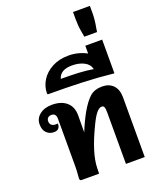

<svg xmlns="http://www.w3.org/2000/svg" viewBox="-203 -1278 1122 1391"><g transform="rotate(-20 357.5 -582.5)"><path d="M665 -459V0H520V-395Q520 -426 515 -438Q510 -450 496 -450Q477 -450 456 -425.5Q435 -401 409 -347Q316 -157 314 -42L313 0H179Q171 0 167.5 -4Q164 -8 164 -18Q164 -25 166.5 -51.5Q169 -78 169 -112V-478Q169 -496 160.5 -507Q152 -518 134 -518Q116 -518 106 -508.5Q96 -499 96 -482Q96 -463 107.5 -453Q119 -443 137 -443H157Q157 -420 145.5 -407Q134 -394 110 -394Q75 -394 52.5 -417Q30 -440 30 -482Q30 -528 67 -557Q104 -586 162 -586Q234 -586 275 -549.5Q316 -513 315 -446L314 -318Q344 -392 379 -455Q419 -524 454.5 -555Q490 -586 549 -586Q602 -586 633.5 -553.5Q665 -521 665 -459Z M666 -905V-645Q545 -658 424.5 -662.5Q304 -667 167 -667Q161 -667 159 -669Q157 -671 157 -676Q157 -728 186 -775Q215 -822 269.5 -851Q324 -880 396 -880Q471 -880 536 -845V-905ZM536 -725Q527 -764 488 -784Q449 -804 396 -804Q305 -804 287 -740Q363 -740 423 -737Q483 -734 536 -725Z M536 -1107V-1165H666V-1107Q666 -1058 654 -996L650 -969H552Q551 -977 543.5 -1017.5Q536 -1058 536 -1107Z"/></g></svg>

Font: Krub
Style: Bold
Weight: 700
Version: Version 1.000; ttfautohint (v1.6)